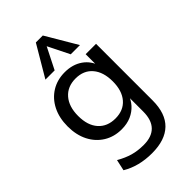

<svg xmlns="http://www.w3.org/2000/svg" viewBox="-291 -870 1191 1191"><g transform="rotate(-45 304.0 -275.0)"><path d="M299 223Q184 223 99 172L115 99Q162 126 204.5 138Q247 150 299 150Q370 150 406.5 112.5Q443 75 443 1V-133L454 -143Q442 -104 416.5 -75.5Q391 -47 354.5 -31Q318 -15 271 -15Q205 -15 154 -46.5Q103 -78 74.5 -134Q46 -190 46 -265Q46 -340 74.5 -396.5Q103 -453 154 -484.5Q205 -516 271 -516Q340 -516 388.5 -482Q437 -448 454 -388L442 -396V-503H533V-7Q533 108 473.5 165.5Q414 223 299 223ZM291 -90Q362 -90 402 -136.5Q442 -183 442 -265Q442 -347 402 -394Q362 -441 291 -441Q220 -441 179 -394Q138 -347 138 -265Q138 -182 179 -136Q220 -90 291 -90ZM235 -568H154L275 -773H336L457 -568H376L306 -709Z"/></g></svg>

Font: Muli Medium
Style: Regular
Weight: 500
Designer: Vernon Adams
Foundry: Vernon Adams
Version: Version 2.100; ttfautohint (v1.8.1.43-b0c9)